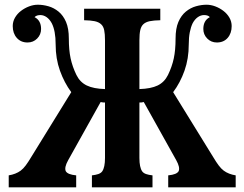

<svg xmlns="http://www.w3.org/2000/svg" viewBox="-20 -797 1040 817"><path d="M141.1 -776.9Q163.1 -776.9 186.3 -770.3Q209.5 -763.7 229.2 -747.6Q249 -731.4 261 -703.6Q272.9 -675.8 272.9 -632.8Q272.9 -584 280.5 -548.6Q288.1 -513.2 305.2 -478Q320.3 -447.3 349.1 -433.3Q377.9 -419.4 426.8 -418V-625Q426.8 -652.8 423.3 -668.9Q419.9 -685.1 410.2 -693.8Q400.4 -703.1 383.1 -706.8Q365.7 -710.4 337.9 -710.9V-759.8H662.1V-710.9Q634.3 -710.4 616.9 -706.8Q599.6 -703.1 589.8 -693.8Q580.6 -685.1 576.9 -668.9Q573.2 -652.8 573.2 -625V-418Q622.1 -419.4 650.9 -433.3Q679.7 -447.3 694.8 -478Q711.9 -513.2 719.5 -548.6Q727.1 -584 727.1 -632.8Q727.1 -675.8 739 -703.6Q751 -731.4 770.8 -747.6Q790.5 -763.7 813.7 -770.3Q836.9 -776.9 858.9 -776.9Q877.4 -776.9 896.2 -769.8Q915 -762.7 930.9 -750.5Q946.8 -738.3 956.3 -721.7Q965.8 -705.1 965.8 -686Q965.8 -655.3 948.7 -635.7Q931.6 -616.2 902.8 -616.2Q878.4 -616.2 861.8 -633.1Q845.2 -649.9 845.2 -673.8Q845.2 -710 873 -724.1Q868.2 -729.5 861.6 -731.2Q855 -732.9 848.1 -732.9Q834.5 -732.9 821.8 -724.1Q809.1 -715.3 799.8 -698.2Q792 -682.1 787.6 -659.7Q783.2 -637.2 783.2 -607.9Q783.2 -547.4 765.1 -496.3Q747.1 -445.3 716.8 -404.8L888.2 -127Q899.9 -107.4 910.4 -93.3Q920.9 -79.1 932.1 -70.8Q952.6 -55.7 982.9 -50.8V0H695.8V-50.8Q732.4 -54.2 740.2 -68.8Q747.1 -84.5 730 -115.2L591.8 -362.8Q585.9 -361.3 582.3 -361.1Q578.6 -360.8 573.2 -360.8V-125Q573.2 -85 585 -67.9Q590.8 -60.1 601.6 -56.4Q612.3 -52.7 628.9 -50.8V0H371.1V-50.8Q387.7 -52.7 398.4 -56.4Q409.2 -60.1 415 -67.9Q426.8 -85 426.8 -125V-360.8Q421.9 -360.8 418 -361.1Q414.1 -361.3 408.2 -362.8L270 -115.2Q252.9 -84.5 259.8 -68.8Q267.6 -54.2 304.2 -50.8V0H17.1V-50.8Q47.4 -55.7 67.9 -70.8Q79.1 -79.1 89.6 -93.3Q100.1 -107.4 111.8 -127L283.2 -404.8Q253.4 -445.3 235.1 -496.3Q216.8 -547.4 216.8 -607.9Q216.8 -637.2 212.6 -659.7Q208.5 -682.1 200.2 -698.2Q190.9 -715.3 178.2 -724.1Q165.5 -732.9 151.9 -732.9Q145.5 -732.9 138.9 -731.2Q132.3 -729.5 127 -724.1Q154.8 -710 154.8 -673.8Q154.8 -649.9 138.2 -633.1Q121.6 -616.2 97.2 -616.2Q68.8 -616.2 51.5 -635.7Q34.2 -655.3 34.2 -686Q34.2 -705.1 43.7 -721.7Q53.2 -738.3 69.1 -750.5Q85 -762.7 103.8 -769.8Q122.6 -776.9 141.1 -776.9Z"/></svg>

Font: BIZ UDPMincho
Style: Bold
Weight: 700
Designer: TypeBank Co., Ltd.
Foundry: Morisawa Inc.
Version: Version 1.06